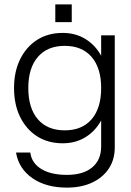

<svg xmlns="http://www.w3.org/2000/svg" viewBox="-20 -661 597 875"><path d="M232 -641H307V-560H232ZM503 -500V11Q503 66 476 107Q449 148 400 171Q351 194 285 194Q189 194 127 150.5Q65 107 53 34H118Q124 82 168 109Q212 136 285 136Q359 136 400 102Q441 68 441 6V-112Q414 -63 369 -35.5Q324 -8 266 -8Q199 -8 149.5 -39.5Q100 -71 72 -127.5Q44 -184 44 -260Q44 -335 72 -391.5Q100 -448 149.5 -479.5Q199 -511 266 -511Q324 -511 369 -483.5Q414 -456 441 -407V-500ZM109 -260Q109 -168 152.5 -117.5Q196 -67 275 -67Q354 -67 397.5 -117.5Q441 -168 441 -260Q441 -351 397.5 -401.5Q354 -452 275 -452Q196 -452 152.5 -401.5Q109 -351 109 -260Z"/></svg>

Font: Overused Grotesk Book
Style: Regular
Weight: 350
Version: Version 0.003